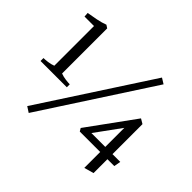

<svg xmlns="http://www.w3.org/2000/svg" viewBox="-165 -955 1204 1204"><g transform="rotate(45 437.5 -353.0)"><path d="M36 -262V-288Q50 -288 73.5 -291Q97 -294 118 -302V-654H34L32 -684Q64 -689 101.5 -696.5Q139 -704 167 -715L187 -702V-302Q208 -294 232 -291Q256 -288 269 -288V-262ZM214 21 177 -3 648 -727 685 -704ZM511 -143 736 -453 768 -434V-168H837L829 -123H768V0L704 18V-123H523ZM581 -168H704V-337Z"/></g></svg>

Font: Joan
Style: Regular
Weight: 400
Designer: Paolo Biagini
Version: Version 1.001; ttfautohint (v1.8.4.7-5d5b);gftools[0.9.30]